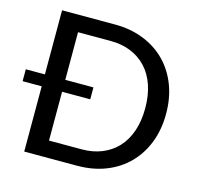

<svg xmlns="http://www.w3.org/2000/svg" viewBox="-104 -830 978 942"><g transform="rotate(15 384.5 -359.0)"><path d="M1 -392H98V-717.5H367Q446.5 -717.5 512 -691.5Q577.5 -665.5 624.2 -618.5Q671 -571.5 696.8 -505.2Q722.5 -439 722.5 -359Q722.5 -278.5 696.8 -212.2Q671 -146 624.2 -98.8Q577.5 -51.5 512 -25.8Q446.5 0 367 0H98V-331.5H1ZM616.5 -359Q616.5 -423.5 599 -474.8Q581.5 -526 548.8 -561.2Q516 -596.5 470 -615.2Q424 -634 367 -634H201.5V-392H344.5V-331.5H201.5V-83.5H367Q424 -83.5 470 -102.2Q516 -121 548.8 -156.2Q581.5 -191.5 599 -242.8Q616.5 -294 616.5 -359Z"/></g></svg>

Font: Lato Medium
Style: Regular
Weight: 500
Designer: Lukasz Dziedzic
Foundry: tyPoland Lukasz Dziedzic
Version: Version 2.006; 2014-01-15